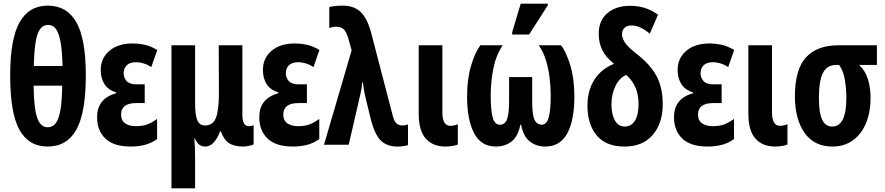

<svg xmlns="http://www.w3.org/2000/svg" viewBox="-20 -796 4870 1056"><path d="M242 10Q138 10 87 -82Q36 -174 36 -381Q36 -581 87.5 -673Q139 -765 243 -765Q348 -765 400 -673.5Q452 -582 452 -381Q452 -176 400 -83Q348 10 242 10ZM166 -433H324Q322 -519 312.5 -568Q303 -617 286.5 -638Q270 -659 244 -659Q219 -659 202 -638Q185 -617 176.5 -568Q168 -519 166 -433ZM242 -96Q269 -96 286 -117.5Q303 -139 312 -189Q321 -239 322 -325H165Q166 -240 174.5 -189.5Q183 -139 200 -117.5Q217 -96 242 -96Z M700 10Q605 10 559.5 -34Q514 -78 514 -151Q514 -193 529.5 -220Q545 -247 569.5 -262Q594 -277 619 -283V-288Q575 -301 554.5 -333.5Q534 -366 534 -411Q534 -476 581.5 -516.5Q629 -557 711 -557Q740 -557 773 -550.5Q806 -544 845 -521L812 -427Q791 -441 769 -447.5Q747 -454 730 -454Q693 -454 676.5 -436.5Q660 -419 660 -393Q660 -368 676.5 -350Q693 -332 731 -332H776V-229H729Q686 -229 666 -212.5Q646 -196 646 -167Q646 -133 668.5 -117.5Q691 -102 727 -102Q764 -102 789.5 -111.5Q815 -121 844 -142V-31Q810 -7 773.5 1.5Q737 10 700 10Z M923 240V-547H1053V-226Q1053 -167 1064.5 -136.5Q1076 -106 1108 -106Q1152 -106 1168 -149Q1184 -192 1184 -283L1183 -547H1313V-166Q1313 -102 1348 -102Q1363 -102 1375 -107V-2Q1370 2 1350 6Q1330 10 1319 10Q1267 10 1238.5 -9.5Q1210 -29 1195 -73H1190Q1177 -36 1156 -13Q1135 10 1109 10Q1088 10 1075 -1Q1062 -12 1052 -34H1049Q1051 -10 1052 17.5Q1053 45 1053 74V240Z M1592 10Q1497 10 1451.5 -34Q1406 -78 1406 -151Q1406 -193 1421.5 -220Q1437 -247 1461.5 -262Q1486 -277 1511 -283V-288Q1467 -301 1446.5 -333.5Q1426 -366 1426 -411Q1426 -476 1473.5 -516.5Q1521 -557 1603 -557Q1632 -557 1665 -550.5Q1698 -544 1737 -521L1704 -427Q1683 -441 1661 -447.5Q1639 -454 1622 -454Q1585 -454 1568.5 -436.5Q1552 -419 1552 -393Q1552 -368 1568.5 -350Q1585 -332 1623 -332H1668V-229H1621Q1578 -229 1558 -212.5Q1538 -196 1538 -167Q1538 -133 1560.5 -117.5Q1583 -102 1619 -102Q1656 -102 1681.5 -111.5Q1707 -121 1736 -142V-31Q1702 -7 1665.5 1.5Q1629 10 1592 10Z M2167 10Q2106 10 2072.5 -25Q2039 -60 2018 -146L1989 -265Q1985 -283 1981.5 -302.5Q1978 -322 1976 -342H1972Q1971 -325 1968.5 -310Q1966 -295 1963 -282L1898 0H1762L1914 -519L1898 -577Q1886 -620 1871 -634.5Q1856 -649 1829 -649Q1819 -649 1809.5 -647Q1800 -645 1791 -642V-757Q1815 -764 1857 -765Q1923 -767 1961.5 -732Q2000 -697 2022 -613L2139 -164Q2147 -131 2159.5 -118.5Q2172 -106 2191 -106Q2211 -106 2224 -112V2Q2198 10 2167 10Z M2428 10Q2359 9 2321 -34.5Q2283 -78 2283 -171V-547H2413V-178Q2413 -104 2457 -104Q2477 -104 2498 -113V-1Q2482 5 2464 7.5Q2446 10 2428 10Z M2708 10Q2626 10 2587.5 -63.5Q2549 -137 2549 -265Q2549 -362 2571 -435.5Q2593 -509 2622 -547H2745Q2708 -492 2693.5 -419.5Q2679 -347 2679 -271Q2679 -188 2690 -149Q2701 -110 2730 -110Q2757 -110 2768.5 -139.5Q2780 -169 2780 -241V-372H2907V-241Q2907 -166 2919 -139Q2931 -112 2959 -110Q2986 -110 2997.5 -149Q3009 -188 3009 -269Q3009 -316 3003 -366.5Q2997 -417 2983 -463.5Q2969 -510 2943 -547H3066Q3095 -509 3117 -435.5Q3139 -362 3139 -265Q3139 -135 3100 -62.5Q3061 10 2978 10Q2931 10 2895 -17Q2859 -44 2846 -110H2842Q2829 -44 2792.5 -17Q2756 10 2708 10ZM2797 -606V-619L2844 -776H2993V-767L2890 -606Z M3415 10Q3313 10 3262 -51Q3211 -112 3211 -215Q3211 -298 3249 -357.5Q3287 -417 3357 -445Q3312 -481 3292.5 -521Q3273 -561 3273 -610Q3273 -684 3321 -724Q3369 -764 3445 -764Q3493 -764 3530.5 -751Q3568 -738 3599 -715L3554 -611Q3499 -656 3454 -656Q3429 -656 3415 -643Q3401 -630 3401 -606Q3401 -589 3415.5 -564.5Q3430 -540 3481 -500Q3554 -444 3589.5 -380.5Q3625 -317 3625 -222Q3625 -119 3570.5 -54.5Q3516 10 3415 10ZM3416 -100Q3452 -100 3472 -132Q3492 -164 3492 -225Q3492 -325 3424 -384Q3387 -368 3365 -323Q3343 -278 3343 -222Q3343 -167 3362 -133.5Q3381 -100 3416 -100Z M3873 10Q3778 10 3732.5 -34Q3687 -78 3687 -151Q3687 -193 3702.5 -220Q3718 -247 3742.5 -262Q3767 -277 3792 -283V-288Q3748 -301 3727.5 -333.5Q3707 -366 3707 -411Q3707 -476 3754.5 -516.5Q3802 -557 3884 -557Q3913 -557 3946 -550.5Q3979 -544 4018 -521L3985 -427Q3964 -441 3942 -447.5Q3920 -454 3903 -454Q3866 -454 3849.5 -436.5Q3833 -419 3833 -393Q3833 -368 3849.5 -350Q3866 -332 3904 -332H3949V-229H3902Q3859 -229 3839 -212.5Q3819 -196 3819 -167Q3819 -133 3841.5 -117.5Q3864 -102 3900 -102Q3937 -102 3962.5 -111.5Q3988 -121 4017 -142V-31Q3983 -7 3946.5 1.5Q3910 10 3873 10Z M4241 10Q4172 9 4134 -34.5Q4096 -78 4096 -171V-547H4226V-178Q4226 -104 4270 -104Q4290 -104 4311 -113V-1Q4295 5 4277 7.5Q4259 10 4241 10Z M4559 10Q4458 10 4405 -65.5Q4352 -141 4352 -266Q4352 -414 4413 -480.5Q4474 -547 4591 -547H4803V-439H4705Q4739 -407 4753.5 -360.5Q4768 -314 4768 -259Q4768 -178 4742.5 -117.5Q4717 -57 4670 -23.5Q4623 10 4559 10ZM4557 -100Q4635 -100 4635 -258Q4635 -306 4627 -356Q4619 -406 4595 -439H4581Q4528 -439 4506 -394.5Q4484 -350 4484 -257Q4484 -175 4502 -137.5Q4520 -100 4557 -100Z"/></svg>

Font: Noto Sans ExtraCondensed
Style: Bold
Weight: 700
Width: 2
Designer: Monotype Design Team
Foundry: Monotype Imaging Inc.
Version: Version 2.013; ttfautohint (v1.8.4.7-5d5b)